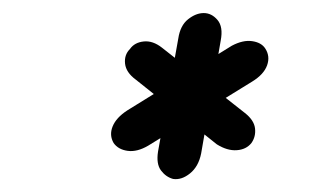

<svg xmlns="http://www.w3.org/2000/svg" viewBox="-20 -799 489 294"><path d="M366 -674 207 -576Q190 -566 175.5 -568Q161 -570 154 -580Q147 -592 152.5 -605.5Q158 -619 175 -630L335 -729Q352 -738 366 -736Q380 -734 386 -725Q394 -713 389 -699Q384 -685 366 -674ZM312 -578 188 -677Q173 -688 171.5 -701.5Q170 -715 179 -724Q186 -734 200 -735.5Q214 -737 228 -726L355 -626Q369 -615 370.5 -602.5Q372 -590 365 -580Q357 -570 342.5 -569Q328 -568 312 -578ZM318 -737 288 -564Q284 -544 271 -533.5Q258 -523 245 -525Q234 -528 226.5 -538Q219 -548 222 -567L253 -740Q256 -760 268 -769.5Q280 -779 292 -779Q304 -779 313 -768.5Q322 -758 318 -737Z"/></svg>

Font: Edu QLD Beginner Medium
Style: Regular
Weight: 500
Designer: Tina and Corey Anderson
Foundry: Google for Education
Version: Version 1.003